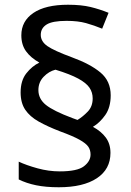

<svg xmlns="http://www.w3.org/2000/svg" viewBox="-20 -785 553 810"><path d="M67 -395Q67 -445 91 -475.5Q115 -506 146 -521Q110 -541 90 -568.5Q70 -596 70 -636Q70 -696 121 -730.5Q172 -765 267 -765Q323 -765 362 -755.5Q401 -746 438 -731L411 -664Q377 -678 343 -687.5Q309 -697 261 -697Q201 -697 176.5 -681.5Q152 -666 152 -638Q152 -610 180 -590.5Q208 -571 284 -543Q361 -515 404 -479Q447 -443 447 -383Q447 -332 424 -299.5Q401 -267 372 -250Q407 -231 426.5 -204.5Q446 -178 446 -140Q446 -71 388.5 -33Q331 5 228 5Q173 5 132 -3.5Q91 -12 59 -28V-103Q91 -88 138 -75Q185 -62 232 -62Q306 -62 334 -83.5Q362 -105 362 -133Q362 -152 352.5 -166Q343 -180 315.5 -195.5Q288 -211 233 -231Q181 -251 143.5 -272Q106 -293 86.5 -322Q67 -351 67 -395ZM142 -405Q142 -368 173.5 -342.5Q205 -317 285 -287L307 -279Q330 -293 350.5 -314.5Q371 -336 371 -370Q371 -395 357.5 -415Q344 -435 310 -453.5Q276 -472 214 -491Q186 -484 164 -461Q142 -438 142 -405Z"/></svg>

Font: Noto Sans Adlam Unjoined
Style: Regular
Weight: 400
Designer: Mark Jamra, Neil Patel
Foundry: JamraPatel LLC
Version: Version 3.001